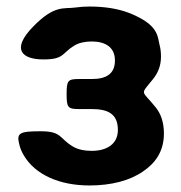

<svg xmlns="http://www.w3.org/2000/svg" viewBox="-20 -558 553 588"><path d="M341 -160C341 -116 306 -96 261 -96C239 -96 218 -100 202 -110C161 -135 169 -156 105 -156C40 -156 30 -151 39 -116C42 -103 47 -92 53 -82C88 -23 162 10 254 10C321 10 378 -5 418 -33C454 -57 482 -93 482 -149C482 -183 473 -209 457 -229C413 -284 408 -265 448 -315C463 -333 473 -356 473 -384C473 -396 472 -408 469 -419C462 -448 466 -481 379 -517C344 -531 302 -538 254 -538C239 -538 225 -537 211 -535C175 -530 147 -544 81 -476C13 -406 48 -376 113 -376C177 -376 169 -395 207 -418C221 -427 241 -431 261 -431C303 -431 332 -413 332 -373C332 -332 306 -316 261 -316H223C188 -316 184 -312 184 -270C184 -228 188 -224 223 -224H261C311 -224 341 -209 341 -160Z"/></svg>

Font: Asimov Print
Style: A
Weight: 500
Designer: Google
Version: Version 2.000980: 2014